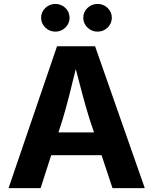

<svg xmlns="http://www.w3.org/2000/svg" viewBox="-20 -965 787 985"><path d="M23.9 0 272.5 -727.5H467.8L722.7 0H557.1L501 -168.9H242.7L188.5 0ZM279.8 -285.6H462.4L440.4 -351.1Q422.9 -406.7 405.3 -471.7Q387.7 -536.6 368.7 -610.8Q350.6 -535.6 334 -470.7Q317.4 -405.8 300.8 -351.1ZM264.2 -802.7Q233.9 -802.7 212.4 -823.7Q190.9 -844.7 190.9 -874Q190.9 -903.3 212.4 -924.1Q233.9 -944.8 264.2 -944.8Q294.4 -944.8 315.7 -924.1Q336.9 -903.3 336.9 -874Q336.9 -844.7 315.7 -823.7Q294.4 -802.7 264.2 -802.7ZM480.5 -802.7Q450.2 -802.7 428.7 -823.7Q407.2 -844.7 407.2 -874Q407.2 -903.3 428.7 -924.1Q450.2 -944.8 480.5 -944.8Q510.7 -944.8 532.2 -924.1Q553.7 -903.3 553.7 -874Q553.7 -844.7 532.2 -823.7Q510.7 -802.7 480.5 -802.7Z"/></svg>

Font: Inter
Style: Bold
Weight: 700
Designer: Rasmus Andersson
Foundry: rsms
Version: Version 4.001;git-9221beed3